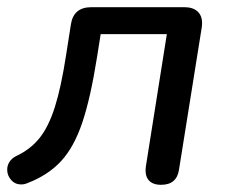

<svg xmlns="http://www.w3.org/2000/svg" viewBox="-28 -507 629 534"><path d="M378 -46 436 -412H252L242 -349Q224 -235 201 -166.5Q178 -98 142 -59Q106 -20 49 2Q40 6 31 6Q14 6 3 -6.5Q-8 -19 -8 -35Q-8 -47 -1.5 -57Q5 -67 17 -73Q56 -91 81.5 -122.5Q107 -154 124.5 -209Q142 -264 156 -355L169 -438Q176 -487 226 -487H485Q508 -487 521 -475.5Q534 -464 534 -443Q534 -435 533 -430L470 -36Q464 7 420 7Q396 7 385 -6.5Q374 -20 378 -46Z"/></svg>

Font: SN Pro
Style: Italic
Weight: 400
Italic angle: -9°
Designer: Tobias Whetton
Foundry: Supernotes
Version: Version 1.003